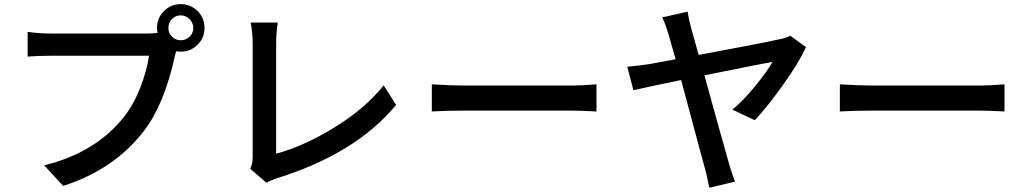

<svg xmlns="http://www.w3.org/2000/svg" viewBox="-20 -844 4923 919"><path d="M786.1 -710Q786.1 -685.5 803.2 -668.5Q820.3 -651.4 844.7 -651.4Q870.1 -651.4 887.7 -668.5Q905.3 -685.5 905.3 -710Q905.3 -734.4 887.2 -752.4Q869.1 -770.5 844.7 -770.5Q820.3 -770.5 803.2 -752.9Q786.1 -735.4 786.1 -710ZM112.3 -573.2V-691.4Q168.9 -683.6 220.7 -683.6H688.5Q708 -683.6 734.4 -686.5Q731.4 -698.2 731.4 -710Q731.4 -757.8 764.6 -791Q797.9 -824.2 844.7 -824.2Q892.6 -824.2 925.8 -791Q959 -757.8 959 -710Q959 -663.1 925.8 -629.9Q892.6 -596.7 844.7 -596.7Q836.9 -596.7 823.2 -598.6L817.4 -577.1Q766.6 -345.7 670.9 -219.7Q527.3 -32.2 282.2 45.9L191.4 -52.7Q436.5 -112.3 573.2 -284.2Q620.1 -343.8 651.4 -424.3Q682.6 -504.9 693.4 -577.1H220.7Q161.1 -577.1 112.3 -573.2Z M1177.7 -36.1Q1189.5 -60.5 1189.5 -92.8V-633.8Q1189.5 -687.5 1179.7 -736.3H1309.6Q1301.8 -684.6 1301.8 -634.8V-108.4Q1435.5 -144.5 1581.5 -234.4Q1727.5 -324.2 1816.4 -435.5L1876 -341.8Q1682.6 -108.4 1306.6 8.8Q1273.4 19.5 1255.9 31.2Z M2046.9 -440.4Q2146.5 -434.6 2195.3 -434.6H2724.6Q2761.7 -434.6 2835 -440.4V-310.5Q2749 -314.5 2724.6 -314.5H2195.3Q2115.2 -314.5 2046.9 -310.5Z M3271.5 -788.1Q3276.4 -752 3289.1 -706.1Q3292 -695.3 3324.2 -581.1Q3650.4 -641.6 3710.9 -656.2Q3739.3 -661.1 3762.7 -672.9L3837.9 -618.2Q3804.7 -545.9 3729.5 -439.9Q3654.3 -334 3592.8 -268.6L3485.4 -319.3Q3538.1 -362.3 3594.2 -431.2Q3650.4 -500 3677.7 -547.9Q3631.8 -540 3351.6 -483.4Q3433.6 -185.5 3469.7 -59.6Q3483.4 -12.7 3498 25.4L3375 54.7Q3362.3 -9.8 3354.5 -36.1Q3347.7 -60.5 3330.1 -126Q3312.5 -191.4 3284.2 -296.9Q3255.9 -402.3 3240.2 -460.9Q3074.2 -426.8 3011.7 -412.1L2982.4 -524.4Q3057.6 -532.2 3087.9 -537.1L3213.9 -560.5Q3202.1 -601.6 3179.7 -679.7Q3163.1 -735.4 3149.4 -760.7Z M4000 -440.4Q4099.6 -434.6 4148.4 -434.6H4677.7Q4714.8 -434.6 4788.1 -440.4V-310.5Q4702.1 -314.5 4677.7 -314.5H4148.4Q4068.4 -314.5 4000 -310.5Z"/></svg>

Font: Min Sans SemiBold
Style: Regular
Weight: 600
Designer: Jinseong-Kim, NotoSansCJK, Nunito
Foundry: Jinseong-Kim
Version: Version 1.400;Glyphs 3.1.2 (3151)